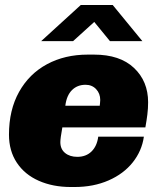

<svg xmlns="http://www.w3.org/2000/svg" viewBox="-20 -740 640 770"><path d="M574 -330Q574 -305 571 -281Q568 -257 563 -229H230Q222 -185 222 -170Q222 -142 241 -126.5Q260 -111 290 -111Q325 -111 347 -132.5Q369 -154 374 -192H557Q549 -135 512.5 -89Q476 -43 415.5 -16.5Q355 10 279 10H264Q192 10 135.5 -15Q79 -40 47.5 -87.5Q16 -135 16 -200Q16 -299 56.5 -371.5Q97 -444 168.5 -482.5Q240 -521 332 -521H357Q461 -521 517.5 -467.5Q574 -414 574 -330ZM242 -316H380Q380 -319 381 -325Q382 -331 382 -339Q382 -365 365.5 -382.5Q349 -400 323 -400Q290 -400 268.5 -378.5Q247 -357 242 -316ZM551 -575H421L358 -652L273 -575H145L304 -720H432Z"/></svg>

Font: Chivo Black Italic
Style: Regular
Weight: 900
Italic angle: -8.05°
Designer: Hector Gatti
Foundry: Omnibus-Type
Version: Version 1.007